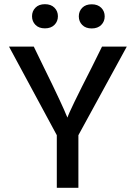

<svg xmlns="http://www.w3.org/2000/svg" viewBox="-20 -896 648 916"><path d="M585 -673.8H466.8L418 -575.2Q310.5 -364.7 301.8 -335L295.9 -348.1Q291 -361.8 262.9 -422.1Q234.9 -482.4 189 -575.2L141.1 -673.8H22.9L251 -251V0H354V-251ZM132.8 -818.4Q132.8 -793.9 149.2 -777.3Q165.5 -760.7 194.3 -760.7Q223.1 -760.7 239.7 -777.3Q256.3 -793.9 256.3 -818.4Q256.3 -842.8 239.7 -859.4Q223.1 -876 194.3 -876Q165.5 -876 149.2 -859.4Q132.8 -842.8 132.8 -818.4ZM356 -817.9Q356 -793.5 372.3 -776.9Q388.7 -760.3 417.5 -760.3Q446.3 -760.3 462.9 -776.9Q479.5 -793.5 479.5 -817.9Q479.5 -842.3 462.9 -858.9Q446.3 -875.5 417.5 -875.5Q388.7 -875.5 372.3 -858.9Q356 -842.3 356 -817.9Z"/></svg>

Font: FAU Chimera Medium
Style: Regular
Weight: 500
Version: Version 1.002;hotconv 1.0.117;makeotfexe 2.5.65602